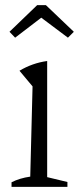

<svg xmlns="http://www.w3.org/2000/svg" viewBox="-20 -729 308 749"><path d="M25 0V-18Q41 -26 59 -31.5Q77 -37 98 -40L107 -392L56 -453Q81 -468 108 -477.5Q135 -487 164 -491V-38L243 -19V0ZM159 -709 268 -605 245 -582 141 -660 39 -582 17 -605 125 -709Z"/></svg>

Font: Piazzolla Light
Style: Regular
Weight: 300
Designer: Juan Pablo del Peral
Foundry: Huerta Tipografica
Version: Version 1.330